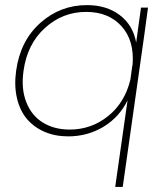

<svg xmlns="http://www.w3.org/2000/svg" viewBox="-20 -530 647 760"><path d="M436 210 484.9 -132.8Q452.1 -65.9 389.4 -28.1Q326.7 9.8 250 9.8Q198.2 9.8 156.2 -8.3Q114.3 -26.4 86.4 -59.3Q58.6 -92.3 47.1 -141.6Q35.6 -190.9 43.9 -250Q60.1 -368.2 139.2 -439Q218.3 -509.8 324.2 -509.8Q401.9 -509.8 454.1 -470.2Q506.3 -430.7 519 -361.8L538.1 -500H565.9L551.8 -396L465.8 210ZM73.2 -250Q63 -179.2 84 -125.7Q105 -72.3 149.9 -44.7Q194.8 -17.1 255.9 -17.1Q341.3 -17.1 407.7 -70.3Q474.1 -123.5 496.1 -214.8L503.9 -271L504.9 -273.9Q512.2 -369.6 460.9 -426.3Q409.7 -482.9 320.8 -482.9Q228 -482.9 158 -419.4Q87.9 -356 73.2 -250Z"/></svg>

Font: Human Sans ExtraLight
Style: Italic
Weight: 200
Italic angle: -8°
Designer: Tim Radville
Foundry: Continuum
Version: Version 1.000;FEAKit 1.0